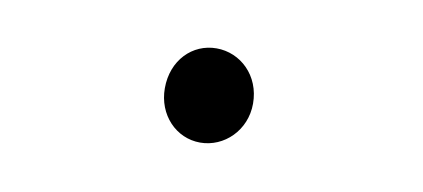

<svg xmlns="http://www.w3.org/2000/svg" viewBox="-31 -505 623 283"><g transform="rotate(10 280.5 -363.5)"><path d="M276 -293C312 -293 343 -323 343 -363C343 -405 312 -434 276 -434C240 -434 211 -405 211 -363C211 -323 240 -293 276 -293Z"/></g></svg>

Font: ChiuKong Gothic CL
Style: Regular
Weight: 400
Designer: Ryoko NISHIZUKA 西塚涼子 (kana, bopomofo & ideographs); Paul D. Hunt (Latin, Greek & Cyrillic); Sandoll Communications 산돌커뮤니
Foundry: Adobe
Version: Version 1.300